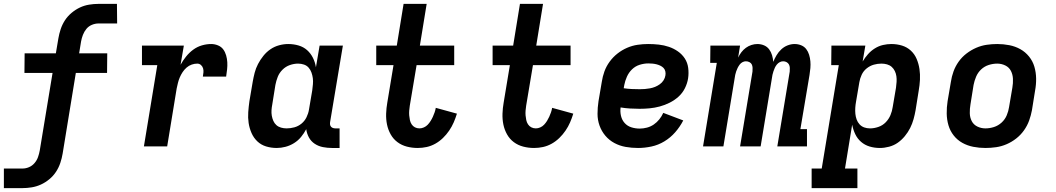

<svg xmlns="http://www.w3.org/2000/svg" viewBox="-25 -755 5445 990"><path d="M-5 215V114H91Q108 114 124.5 107Q141 100 153 86Q165 72 171 55Q177 38 180 21L246 -379H101L102 -480H263L276 -557Q280 -581 288 -605Q296 -629 310 -650.5Q324 -672 344.5 -689Q365 -706 387.5 -716.5Q410 -727 434.5 -731Q459 -735 483 -735H578L579 -634H483Q466 -634 449 -627Q432 -620 420.5 -606Q409 -592 402.5 -575Q396 -558 393 -541L383 -480H528L527 -379H366L298 37Q294 61 286 85Q278 109 264 130.5Q250 152 229.5 169Q209 186 186 196.5Q163 207 138.5 211Q114 215 90 215Z M717 0 786 -419H707V-520H923L906 -421Q918 -443 934.5 -463.5Q951 -484 971.5 -499Q992 -514 1016 -521Q1040 -528 1064 -528Q1082 -528 1099 -521Q1116 -514 1126 -500.5Q1136 -487 1141 -469.5Q1146 -452 1147 -434Q1148 -416 1146 -397.5Q1144 -379 1141 -360H1021Q1023 -371 1024 -382Q1025 -393 1022 -403Q1019 -413 1011 -420Q1003 -427 992 -427Q978 -427 963.5 -422Q949 -417 937 -406.5Q925 -396 916.5 -383Q908 -370 902 -356Q896 -342 892.5 -327.5Q889 -313 886 -299L837 0Z M1402 8Q1373 8 1347 0Q1321 -8 1302 -26Q1283 -44 1272 -69Q1261 -94 1257 -121Q1253 -148 1255 -176.5Q1257 -205 1261 -233L1278 -333Q1282 -356 1288 -379.5Q1294 -403 1305.5 -425Q1317 -447 1333 -467Q1349 -487 1369.5 -501Q1390 -515 1414 -521.5Q1438 -528 1461 -528Q1489 -528 1514.5 -520.5Q1540 -513 1558.5 -496.5Q1577 -480 1588.5 -457Q1600 -434 1604 -408L1623 -520H1743L1677 -125Q1676 -118 1677 -112Q1678 -106 1682 -101.5Q1686 -97 1692 -95Q1698 -93 1704 -93H1726V8H1687Q1663 8 1640 3.5Q1617 -1 1598 -13.5Q1579 -26 1568 -46Q1557 -66 1554 -89Q1543 -68 1527.5 -49Q1512 -30 1491 -17Q1470 -4 1447 2Q1424 8 1402 8ZM1453 -93Q1473 -93 1493 -98.5Q1513 -104 1529.5 -117.5Q1546 -131 1555.5 -150.5Q1565 -170 1568 -189L1585 -289Q1587 -305 1588.5 -321Q1590 -337 1588 -352Q1586 -367 1581 -381Q1576 -395 1566.5 -406Q1557 -417 1542.5 -422Q1528 -427 1512 -427Q1491 -427 1469.5 -419.5Q1448 -412 1431.5 -395.5Q1415 -379 1407 -358.5Q1399 -338 1395 -317L1379 -217Q1376 -202 1375 -187Q1374 -172 1376.5 -158Q1379 -144 1384.5 -131.5Q1390 -119 1400 -110Q1410 -101 1424 -97Q1438 -93 1453 -93Z M2129 8Q2100 8 2073 1Q2046 -6 2024.5 -22Q2003 -38 1989.5 -62Q1976 -86 1970.5 -113Q1965 -140 1966 -169Q1967 -198 1972 -226L2004 -419H1915V-520H2021L2056 -735H2175L2140 -520H2317V-419H2123L2088 -210Q2086 -197 2085 -184.5Q2084 -172 2085 -160Q2086 -148 2088.5 -136Q2091 -124 2097.5 -114Q2104 -104 2114.5 -98.5Q2125 -93 2138 -93Q2149 -93 2160.5 -98Q2172 -103 2180.5 -112Q2189 -121 2195.5 -131.5Q2202 -142 2207 -153Q2212 -164 2216 -175.5Q2220 -187 2222 -199L2331 -169Q2324 -146 2314.5 -124Q2305 -102 2291 -81.5Q2277 -61 2259 -43.5Q2241 -26 2219.5 -14Q2198 -2 2175 3Q2152 8 2129 8Z M2729 8Q2700 8 2673 1Q2646 -6 2624.5 -22Q2603 -38 2589.5 -62Q2576 -86 2570.5 -113Q2565 -140 2566 -169Q2567 -198 2572 -226L2604 -419H2515V-520H2621L2656 -735H2775L2740 -520H2917V-419H2723L2688 -210Q2686 -197 2685 -184.5Q2684 -172 2685 -160Q2686 -148 2688.5 -136Q2691 -124 2697.5 -114Q2704 -104 2714.5 -98.5Q2725 -93 2738 -93Q2749 -93 2760.5 -98Q2772 -103 2780.5 -112Q2789 -121 2795.5 -131.5Q2802 -142 2807 -153Q2812 -164 2816 -175.5Q2820 -187 2822 -199L2931 -169Q2924 -146 2914.5 -124Q2905 -102 2891 -81.5Q2877 -61 2859 -43.5Q2841 -26 2819.5 -14Q2798 -2 2775 3Q2752 8 2729 8Z M3265 8Q3232 8 3201 2.5Q3170 -3 3143 -17.5Q3116 -32 3096.5 -55Q3077 -78 3066.5 -107Q3056 -136 3056 -168Q3056 -200 3061 -233L3078 -333Q3082 -360 3091.5 -386.5Q3101 -413 3118.5 -437Q3136 -461 3159 -479Q3182 -497 3208.5 -508.5Q3235 -520 3262.5 -524Q3290 -528 3317 -528Q3345 -528 3372 -525Q3399 -522 3424 -513.5Q3449 -505 3470.5 -490Q3492 -475 3506 -453.5Q3520 -432 3523.5 -405Q3527 -378 3523 -351Q3519 -325 3506.5 -300Q3494 -275 3473.5 -256.5Q3453 -238 3428 -225.5Q3403 -213 3377 -206Q3351 -199 3325 -196.5Q3299 -194 3273 -194Q3248 -194 3223.5 -195.5Q3199 -197 3175 -201Q3172 -179 3177 -157.5Q3182 -136 3196 -120.5Q3210 -105 3230.5 -98.5Q3251 -92 3274 -92Q3292 -92 3311 -97Q3330 -102 3346 -113Q3362 -124 3374.5 -139.5Q3387 -155 3395 -173L3498 -134Q3481 -101 3456.5 -73Q3432 -45 3400.5 -26Q3369 -7 3334 0.5Q3299 8 3265 8ZM3274 -295Q3287 -295 3300 -296Q3313 -297 3326.5 -299.5Q3340 -302 3352.5 -307Q3365 -312 3377 -320.5Q3389 -329 3396.5 -341Q3404 -353 3406 -366Q3408 -377 3405.5 -387.5Q3403 -398 3396 -405Q3389 -412 3379.5 -416.5Q3370 -421 3360 -423.5Q3350 -426 3339.5 -427Q3329 -428 3318 -428Q3296 -428 3273.5 -421Q3251 -414 3234 -397.5Q3217 -381 3207.5 -359.5Q3198 -338 3194 -317L3191 -300Q3211 -297 3232 -296Q3253 -295 3274 -295Z M3600 0 3671 -431H3637L3638 -520H3791L3781 -458Q3788 -473 3798 -486Q3808 -499 3821 -508.5Q3834 -518 3849.5 -523Q3865 -528 3880 -528Q3899 -528 3915 -521Q3931 -514 3941 -500.5Q3951 -487 3956 -470Q3961 -453 3962 -436Q3969 -453 3979 -470Q3989 -487 4003.5 -500.5Q4018 -514 4036 -521Q4054 -528 4072 -528Q4090 -528 4106 -521.5Q4122 -515 4132 -502Q4142 -489 4147 -472.5Q4152 -456 4153.5 -439Q4155 -422 4153.5 -404Q4152 -386 4149 -368L4102 -89H4136V0H3983L4047 -386Q4048 -396 4047.5 -405.5Q4047 -415 4043 -422.5Q4039 -430 4031 -434.5Q4023 -439 4013 -439Q4004 -439 3995.5 -434.5Q3987 -430 3980.5 -422Q3974 -414 3970 -405Q3966 -396 3963 -387Q3960 -378 3958 -369Q3956 -360 3955 -351L3897 0H3791L3855 -386Q3856 -396 3855.5 -405.5Q3855 -415 3851.5 -422.5Q3848 -430 3839.5 -434.5Q3831 -439 3821 -439Q3812 -439 3803.5 -434.5Q3795 -430 3789 -422Q3783 -414 3778.5 -405Q3774 -396 3771 -387Q3768 -378 3766 -369Q3764 -360 3763 -351L3705 0Z M4396 215H4160V114H4212L4300 -419H4261L4262 -520H4437L4423 -438Q4435 -458 4450.5 -475.5Q4466 -493 4486 -505.5Q4506 -518 4528 -523Q4550 -528 4571 -528Q4600 -528 4626 -520Q4652 -512 4671.5 -494Q4691 -476 4701.5 -451Q4712 -426 4716 -399Q4720 -372 4718.5 -343.5Q4717 -315 4712 -287L4696 -187Q4692 -164 4685.5 -140.5Q4679 -117 4668 -95Q4657 -73 4640.5 -53Q4624 -33 4604 -19Q4584 -5 4559.5 1.5Q4535 8 4512 8Q4484 8 4459 0.5Q4434 -7 4415 -23.5Q4396 -40 4385 -63Q4374 -86 4369 -112L4332 114H4396ZM4461 -93Q4482 -93 4504 -100.5Q4526 -108 4542 -124.5Q4558 -141 4566.5 -161.5Q4575 -182 4578 -203L4595 -303Q4597 -318 4598 -333Q4599 -348 4597 -362Q4595 -376 4589 -388.5Q4583 -401 4573 -410Q4563 -419 4549 -423Q4535 -427 4520 -427Q4500 -427 4480.5 -421.5Q4461 -416 4444 -402.5Q4427 -389 4418 -369.5Q4409 -350 4406 -331L4389 -231Q4386 -215 4385 -199Q4384 -183 4385.5 -168Q4387 -153 4392 -139Q4397 -125 4407 -114Q4417 -103 4431 -98Q4445 -93 4461 -93Z M5056 8Q5024 8 4993.5 2Q4963 -4 4937 -18.5Q4911 -33 4892.5 -56.5Q4874 -80 4865.5 -109Q4857 -138 4856.5 -169.5Q4856 -201 4861 -233L4878 -333Q4882 -360 4891.5 -386.5Q4901 -413 4918 -437Q4935 -461 4958.5 -479Q4982 -497 5008.5 -508.5Q5035 -520 5062.5 -524Q5090 -528 5117 -528Q5149 -528 5179.5 -522Q5210 -516 5236 -501.5Q5262 -487 5281 -463.5Q5300 -440 5308.5 -411Q5317 -382 5317.5 -350.5Q5318 -319 5312 -287L5296 -187Q5291 -160 5281.5 -133.5Q5272 -107 5255 -83Q5238 -59 5215 -41Q5192 -23 5165.5 -11.5Q5139 0 5111 4Q5083 8 5056 8ZM5056 -93Q5078 -93 5100 -100Q5122 -107 5139.5 -123Q5157 -139 5166 -160.5Q5175 -182 5178 -203L5195 -303Q5199 -326 5198 -348.5Q5197 -371 5187.5 -389.5Q5178 -408 5158.5 -417.5Q5139 -427 5117 -427Q5095 -427 5073 -420Q5051 -413 5034 -397Q5017 -381 5008 -359.5Q4999 -338 4995 -317L4979 -217Q4975 -194 4975.5 -171.5Q4976 -149 4985.5 -130.5Q4995 -112 5014.5 -102.5Q5034 -93 5056 -93Z"/></svg>

Font: Iosevka HT Extended
Style: Bold Italic
Weight: 700
Width: 7
Italic angle: -9°
Monospace: yes
Designer: Belleve Invis
Foundry: Belleve Invis
Version: Version 32.3.0; ttfautohint (v1.8.4)